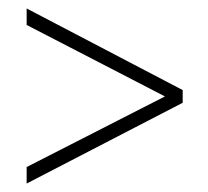

<svg xmlns="http://www.w3.org/2000/svg" viewBox="-20 -549 493 454"><path d="M43 -154V-115L412 -306V-336L43 -529V-490L370 -321Z"/></svg>

Font: Noto Sans Gurmukhi UI Condensed ExtraLight
Style: Regular
Weight: 200
Width: 3
Designer: Jelle Bosma - Monotype Design Team
Foundry: Monotype Imaging Inc.
Version: Version 2.004